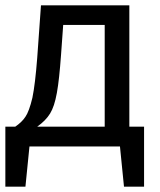

<svg xmlns="http://www.w3.org/2000/svg" viewBox="-20 -547 598 717"><path d="M463 -74V-527H133L119 -331C114 -266 108 -216 101 -182C93 -148 84 -124 75 -111C66 -97 53 -85 37 -74H0V150H75L90 0H428L443 150H518V-74ZM371 -74H119C140 -89 156 -105 167 -123C189 -159 199 -219 208 -343L216 -454H371Z"/></svg>

Font: Fira Sans
Style: Regular
Weight: 400
Designer: Carrois Corporate & Edenspiekermann AG
Foundry: Carrois Corporate GbR & Edenspiekermann AG
Version: Version 4.203